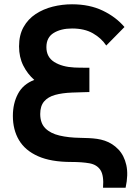

<svg xmlns="http://www.w3.org/2000/svg" viewBox="-20 -755 613 895"><path d="M460.3 120Q464.8 63 448.3 37.8Q431.8 12.5 397.1 6.2Q362.4 0 312.3 0Q217.6 0 157.4 -26.8Q97.2 -53.5 68.6 -101.7Q40 -149.9 40 -214.5Q40 -272.8 63.8 -317.7Q87.5 -362.5 139.8 -382.5Q107.8 -410.6 88.3 -449.7Q68.8 -488.8 68.8 -538.8Q68.8 -591.5 89.8 -628.9Q110.8 -666.2 146.3 -689.6Q181.8 -712.9 225.8 -724Q269.8 -735 315.8 -735Q397.5 -735 459.2 -705.3Q520.9 -675.6 560.2 -629L475.3 -542.8Q452.3 -577.3 413 -599.8Q373.8 -622.2 315.8 -622.2Q264.3 -622.2 230.3 -601.4Q196.3 -580.6 196.3 -535.3Q196.3 -488.9 232.9 -466Q269.5 -443.1 327 -440.3Q336 -439.8 350.2 -439.6Q364.3 -439.3 377.6 -439.3Q390.8 -439.3 396.7 -439.3V-325.7Q392.2 -325.7 387 -325.7Q381.8 -325.7 366.4 -325.1Q351.1 -324.6 316.2 -323.5Q270.2 -321.8 237 -312.6Q203.8 -303.4 185.6 -282.1Q167.5 -260.8 167.5 -223.7Q167.5 -180.7 191.5 -156.8Q215.5 -133 257.3 -123.2Q299.2 -113.3 352.8 -112.5Q373.8 -112.1 393.8 -111.2Q413.8 -110.3 432.3 -107.7Q450.9 -105 468.2 -99.2Q504.8 -86.8 531.8 -58.5Q558.8 -30.2 568.8 14.3Q578.8 58.9 565.5 120Z"/></svg>

Font: Manrope ExtraLight
Style: Regular
Weight: 200
Designer: Mikhail Sharanda
Foundry: Mikhail Sharanda
Version: Version 4.505